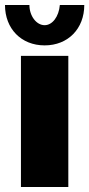

<svg xmlns="http://www.w3.org/2000/svg" viewBox="-36 -750 358 770"><path d="M143 -649C110 -649 82 -686 82 -730H-16C-16 -635 49 -568 143 -568C237 -568 302 -635 302 -730H204C200 -683 174 -649 143 -649ZM238 0V-526H48V0Z"/></svg>

Font: Raleway Black
Style: Regular
Weight: 900
Designer: Matt McInerney, Pablo Impallari, Rodrigo Fuenzalida
Foundry: Matt McInerney, Pablo Impallari, Rodrigo Fuenzalida
Version: Version 3.000g; ttfautohint (v1.5) -l 8 -r 28 -G 28 -x 14 -D